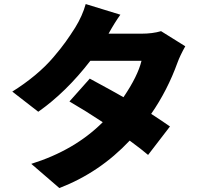

<svg xmlns="http://www.w3.org/2000/svg" viewBox="-20 -870 1040 968"><path d="M792 -712.9 914.1 -636.7Q887.7 -589.8 875 -554.7Q824.2 -414.1 742.2 -295.9Q803.7 -255.9 836.9 -232.4L726.6 -88.9Q696.3 -115.2 633.8 -161.1Q482.4 0 279.3 78.1L137.7 -43.9Q356.4 -112.3 498 -253.9Q414.1 -309.6 330.1 -358.4L432.6 -473.6Q562.5 -403.3 602.5 -379.9Q674.8 -486.3 693.4 -563.5H435.5Q312.5 -404.3 172.9 -306.6L42 -408.2Q104.5 -447.3 157.2 -491.2Q210 -535.2 249 -581.1Q288.1 -627 311 -659.2Q334 -691.4 359.4 -731.4Q395.5 -790 412.1 -849.6L586.9 -795.9Q558.6 -756.8 527.3 -700.2H693.4Q749 -700.2 792 -712.9Z"/></svg>

Font: Gen Shin Gothic Heavy
Style: Bold
Weight: 900
Designer: [Source Han Sans]
Ryoko NISHIZUKA  (kana & ideographs); Paul D. Hunt (Latin, Greek & Cyrillic); Wenlong ZHANG  (bopomofo
Version: Version 1.002.20150607